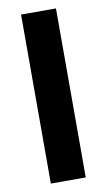

<svg xmlns="http://www.w3.org/2000/svg" viewBox="-82 -749 441 791"><g transform="rotate(-10 138.0 -353.5)"><path d="M211 0H65V-707H211Z"/></g></svg>

Font: Hind Madurai
Style: Bold
Weight: 700
Designer: Jyotish Sonowal
Foundry: Indian Type Foundry
Version: Version 0.702;PS 1.0;hotconv 1.0.81;makeotf.lib2.5.63406